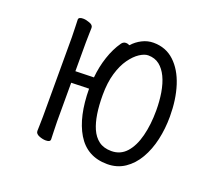

<svg xmlns="http://www.w3.org/2000/svg" viewBox="-120 -888 1241 1080"><g transform="rotate(20 500.0 -347.5)"><path d="M455 -644Q465 -659 482 -659Q493 -659 503 -653Q527 -680 559.5 -696.5Q592 -713 627 -713Q701 -713 752 -665.5Q803 -618 829 -537Q855 -456 855 -354Q855 -281 840 -214.5Q825 -148 794.5 -95.5Q764 -43 718.5 -12.5Q673 18 614 18Q493 18 433 -82Q375 -179 374 -346L268 -343V-111Q268 -80 269.5 -51Q271 -22 271 -5Q271 11 244 11Q226 11 205 3Q182 -6 182 -23Q182 -34 183 -59.5Q184 -85 184 -110V-585Q184 -615 182.5 -644Q181 -673 181 -689Q181 -705 208 -705Q226 -705 247 -697Q270 -689 270 -672Q270 -660 269 -635Q268 -610 268 -584V-412L378 -415Q384 -480 404 -540Q424 -600 455 -644ZM611 -59Q665 -59 700.5 -98.5Q736 -138 753.5 -206.5Q771 -275 771 -360Q771 -414 763 -464Q745 -571 691 -614Q663 -636 623 -636Q601 -636 572.5 -617.5Q544 -599 517.5 -562Q491 -525 474.5 -469Q458 -413 458 -339Q458 -213 489 -142Q506 -103 535.5 -81Q565 -59 611 -59Z"/></g></svg>

Font: Moon Stars Kai
Style: Bold
Weight: 700
Designer: GuiWonder
Version: Version 1.101